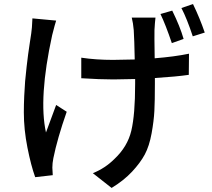

<svg xmlns="http://www.w3.org/2000/svg" viewBox="-20 -842 1040 940"><path d="M878.9 -651.4 821.3 -630.9Q791 -720.7 765.6 -773.4L823.2 -790Q861.3 -712.9 878.9 -651.4ZM138.7 -752 254.9 -741.2Q250 -727.5 235.4 -669.9Q168 -361.3 205.1 -193.4Q249 -311.5 254.9 -328.1L306.6 -294.9Q260.7 -164.1 241.2 -67.4Q236.3 -43 236.3 -21.5Q236.3 -16.6 237.3 -3.4Q238.3 9.8 238.3 15.6L152.3 25.4Q131.8 -31.2 114.3 -119.6Q96.7 -208 96.7 -292Q96.7 -330.1 98.6 -372.1Q100.6 -414.1 103 -444.3Q105.5 -474.6 110.4 -516.1Q115.2 -557.6 117.7 -575.7Q120.1 -593.8 126 -632.8Q131.8 -671.9 132.8 -677.7Q136.7 -700.2 138.7 -752ZM625 -755.9H741.2Q738.3 -732.4 736.3 -695.3Q735.4 -671.9 737.3 -556.6Q835 -564.5 905.3 -579.1L904.3 -475.6Q844.7 -466.8 738.3 -460V-430.7Q738.3 -347.7 735.8 -299.3Q733.4 -251 722.2 -189Q710.9 -127 689 -85.9Q667 -44.9 626.5 -1.5Q585.9 42 526.4 78.1L434.6 5.9Q495.1 -18.6 540 -63.5Q604.5 -124 623 -202.6Q641.6 -281.2 641.6 -430.7V-455.1Q569.3 -453.1 535.2 -453.1Q469.7 -453.1 377.9 -459V-559.6Q450.2 -548.8 533.2 -548.8Q567.4 -548.8 639.6 -550.8Q637.7 -649.4 634.8 -694.3Q631.8 -729.5 625 -755.9ZM868.2 -802.7 924.8 -822.3Q958 -753.9 982.4 -682.6L923.8 -664.1Q895.5 -750 868.2 -802.7Z"/></svg>

Font: Gen Shin Gothic Medium
Style: Regular
Weight: 500
Designer: [Source Han Sans]
Ryoko NISHIZUKA  (kana & ideographs); Paul D. Hunt (Latin, Greek & Cyrillic); Wenlong ZHANG  (bopomofo
Version: Version 1.002.20150607